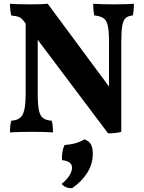

<svg xmlns="http://www.w3.org/2000/svg" viewBox="-20 -699 765 1018"><path d="M690 -679Q690 -641 684 -617Q659 -615 646 -603Q633 -591 628 -561.5Q623 -532 623 -474V0Q596 8 553 8L180 -488V-204Q180 -146 186 -116Q192 -86 207.5 -73.5Q223 -61 254 -59Q261 -39 261 3Q218 0 149 0Q71 0 33 3Q33 -39 40 -59Q70 -61 86 -74Q102 -87 109 -117Q116 -147 116 -204V-574L106 -587Q95 -602 82 -608Q69 -614 40 -617Q33 -642 33 -679Q69 -676 140 -676Q210 -676 233 -679L558 -240V-474Q558 -532 552 -561Q546 -590 529.5 -602Q513 -614 480 -617Q474 -645 474 -679Q518 -676 589 -676Q653 -676 690 -679ZM472 116Q472 171 442.5 217.5Q413 264 362 299Q325 299 307 276Q334 254 348 231.5Q362 209 362 190Q362 156 309 150Q307 131 310.5 109.5Q314 88 322 70Q388 65 427 40Q451 47 461.5 65.5Q472 84 472 116Z"/></svg>

Font: Vollkorn SC
Style: Bold
Weight: 700
Designer: Friedrich Althausen
Foundry: Friedrich Althausen
Version: Version 4.015